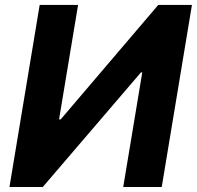

<svg xmlns="http://www.w3.org/2000/svg" viewBox="-20 -747 787 767"><path d="M138.5 -727.3 17.8 0H150.9L543 -457.7H548.3L472.3 0H626.1L746.8 -727.3H612.2L222.3 -269.9H215.9L291.9 -727.3Z"/></svg>

Font: Magic Ui Pro
Style: Bold Italic
Weight: 700
Italic angle: -9.39999°
Designer: Stefan Endress, Andreas Faust
Version: Version 1.000;FEAKit 1.0